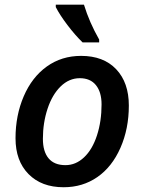

<svg xmlns="http://www.w3.org/2000/svg" viewBox="-20 -786 613 815"><path d="M411.1 -342.8Q411.1 -395 387.2 -424.6Q363.3 -454.1 318.8 -454.1Q273.4 -454.1 237.5 -419.2Q201.7 -384.3 181.9 -324.5Q162.1 -264.6 162.1 -196.8Q162.1 -142.6 186.3 -113.8Q210.4 -85 257.8 -85Q301.8 -85 336.9 -118.2Q372.1 -151.4 391.6 -211.2Q411.1 -271 411.1 -342.8ZM526.9 -337.9Q526.9 -239.3 491.2 -158.4Q455.6 -77.6 393.3 -34.4Q331.1 8.8 250 8.8Q156.2 8.8 101.1 -47.1Q45.9 -103 45.9 -199.2Q45.9 -296.4 80.8 -377.4Q115.7 -458.5 178.7 -503.7Q241.7 -548.8 324.2 -548.8Q419.4 -548.8 473.1 -492.2Q526.9 -435.5 526.9 -337.9ZM400.9 -606H330.6Q298.8 -636.7 266.1 -679.9Q233.4 -723.1 216.8 -755.9V-766.1H336.4Q359.4 -690.9 400.9 -618.2Z"/></svg>

Font: TypoPRO Open Sans
Style: Italic
Weight: 600
Italic angle: -12°
Foundry: Ascender Corporation
Version: Version 1.10